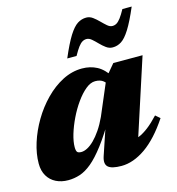

<svg xmlns="http://www.w3.org/2000/svg" viewBox="-104 -764 800 869"><g transform="rotate(-15 296.5 -330.0)"><path d="M292 -48 347.5 -213 360.5 -212.5Q318.5 -140.5 284.2 -95.5Q250 -50.5 221 -26.5Q192 -2.5 165 6.2Q138 15 110 15Q78 15 53 2.5Q28 -10 13.8 -34Q-0.5 -58 -0.5 -92Q-0.5 -138 15.5 -188.5Q31.5 -239 59.8 -286.8Q88 -334.5 126 -373.2Q164 -412 208.2 -434.8Q252.5 -457.5 299.5 -457.5Q338 -457.5 369 -441.2Q400 -425 426.5 -384L400 -347Q394.5 -363.5 380.5 -375Q366.5 -386.5 342.5 -386.5Q320.5 -386.5 297.5 -367.5Q274.5 -348.5 252.8 -318Q231 -287.5 213.8 -251.8Q196.5 -216 186.2 -181.8Q176 -147.5 176 -122Q176 -105.5 180.8 -99.2Q185.5 -93 200 -93Q213 -93 228.5 -101Q244 -109 260.8 -125.5Q277.5 -142 294.2 -166.5Q311 -191 326 -223.5L396 -388L443.5 -444.5H580.5L448.5 -38.5L424 -81Q447.5 -83.5 469.2 -92.5Q491 -101.5 514.2 -119.5Q537.5 -137.5 564.5 -166.5L585.5 -148.5Q530.5 -65.5 472.8 -25.2Q415 15 359.5 15Q313.5 15 297.2 0.2Q281 -14.5 292 -48ZM590 -670Q562.5 -605.5 541.2 -571.8Q520 -538 501 -525.8Q482 -513.5 460 -513.5Q443.5 -513.5 429.5 -523.8Q415.5 -534 402.8 -547.2Q390 -560.5 378 -570.8Q366 -581 354 -581Q343.5 -581 334.2 -575.5Q325 -570 315 -556.8Q305 -543.5 291 -518.5H247.5Q275 -583 296.2 -616.8Q317.5 -650.5 336.8 -662.8Q356 -675 378 -675Q394 -675 408 -664.8Q422 -654.5 435 -641.2Q448 -628 459.8 -617.8Q471.5 -607.5 483.5 -607.5Q494.5 -607.5 503.5 -613Q512.5 -618.5 522.8 -632Q533 -645.5 546.5 -670Z"/></g></svg>

Font: Newsreader 24pt ExtraBold
Style: Italic
Weight: 800
Italic angle: -17°
Designer: Hugues Gentile
Foundry: Production Type
Version: Version 1.003